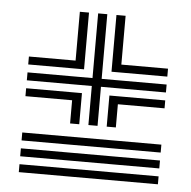

<svg xmlns="http://www.w3.org/2000/svg" viewBox="-44 -629 624 627"><g transform="rotate(5 268.0 -315.5)"><path d="M253 -219V-347H40V-373H253V-585H283V-373H496V-347H283V-219ZM40 -399V-425H193V-585H223V-399ZM313 -399V-585H343V-425H496V-399ZM193 -219V-295H40V-321H223V-219ZM313 -219V-321H496V-295H343V-219ZM40 -150V-176H496V-150ZM40 -98V-124H496V-98ZM40 -46V-72H496V-46Z"/></g></svg>

Font: Big Shoulders Inline Text Black
Style: Regular
Weight: 900
Designer: Patric King
Foundry: XO Type Co
Version: Version 1.000